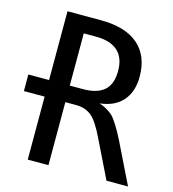

<svg xmlns="http://www.w3.org/2000/svg" viewBox="-105 -786 788 874"><g transform="rotate(15 289.0 -349.5)"><path d="M105.5 -699.2H261.7Q378.9 -699.2 439.5 -646.5Q500 -593.8 500 -496.1Q500 -425.8 462.9 -382.8Q425.8 -339.8 355.5 -332Q390.6 -320.3 418 -296.9Q445.3 -269.5 484.4 -191.4L578.1 0H476.6L390.6 -175.8Q355.5 -250 326.2 -273.4Q296.9 -296.9 253.9 -296.9H203.1V0H105.5V-296.9H7.8V-375H105.5ZM203.1 -621.1V-375H265.6Q332 -375 365.2 -404.3Q398.4 -433.6 398.4 -496.1Q398.4 -558.6 363.3 -589.8Q328.1 -621.1 261.7 -621.1Z"/></g></svg>

Font: 和音 by 宁静之雨，公众号njzyshare
Style: Regular
Weight: 400
Designer: Steve Matteson
Foundry: Ascender Corporation
Version: Version 6.00;June 8, 2018;FontCreator 11.0.0.2388 32-bit